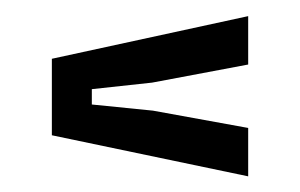

<svg xmlns="http://www.w3.org/2000/svg" viewBox="-20 -458 381 244"><path d="M295.4 -233.9 45.9 -286.1V-383.3L295.4 -437.5V-376L173.3 -353L96.7 -344.7V-325.2L174.3 -317.4L295.4 -295.4Z"/></svg>

Font: Agdasima
Style: Regular
Weight: 400
Width: 3
Designer: The DocRepair Project, Patric King
Foundry: Google
Version: Version 2.002